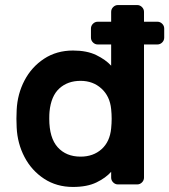

<svg xmlns="http://www.w3.org/2000/svg" viewBox="-20 -730 670 760"><path d="M420 -554H367Q356 -554 348 -562Q340 -570 340 -581V-617Q340 -628 348 -636Q356 -644 367 -644H420V-683Q420 -694 428 -702Q436 -710 447 -710H523Q534 -710 542 -702Q550 -694 550 -683V-644H603Q614 -644 622 -636Q630 -628 630 -617V-581Q630 -570 622 -562Q614 -554 603 -554H550V-27Q550 -16 542 -8Q534 0 523 0H447Q436 0 428 -8Q420 -16 420 -27V-50Q399 -26 362 -8Q325 10 269 10Q204 10 154.5 -22.5Q105 -55 77 -108.5Q49 -162 46 -225L45 -260L46 -295Q49 -358 77 -411.5Q105 -465 154.5 -497.5Q204 -530 269 -530Q324 -530 361 -512Q398 -494 420 -470ZM299 -110Q349 -110 382 -139.5Q415 -169 420 -222Q422 -242 422 -260Q422 -278 420 -298Q415 -349 381.5 -379.5Q348 -410 299 -410Q248 -410 215 -380Q182 -350 176 -288Q175 -278 175 -260Q175 -184 208.5 -147Q242 -110 299 -110Z"/></svg>

Font: Hezaedrus Medium
Style: Regular
Weight: 500
Designer: Hubert & Fischer
Foundry: Hubert & Fischer
Version: Version 1.10;September 3, 2019;FontCreator 11.5.0.2425 64-bi